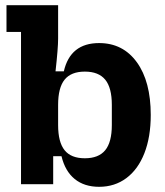

<svg xmlns="http://www.w3.org/2000/svg" viewBox="-20 -710 636 740"><path d="M217 -108H185V0H61V-587H5V-690H204V-561Q204 -525 194 -435H226Q251 -544 362 -544Q454 -544 507.5 -470Q561 -396 561 -267Q561 -182 536.5 -119.5Q512 -57 467 -23.5Q422 10 362 10Q305 10 268 -20Q231 -50 217 -108ZM307 -100Q360 -100 385.5 -131Q411 -162 411 -228V-306Q411 -372 385.5 -403Q360 -434 307 -434Q254 -434 229 -403Q204 -372 204 -306V-228Q204 -162 229 -131Q254 -100 307 -100Z"/></svg>

Font: Mozilla Headline BETA
Style: Bold
Weight: 700
Designer: Studio DRAMA
Foundry: Studio DRAMA
Version: Version 0.100